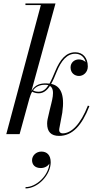

<svg xmlns="http://www.w3.org/2000/svg" viewBox="-20 -770 537 1102"><path d="M493 -160.5 484.5 -164C442.5 -57 390 -4.5 339.5 -4.5C327 -4.5 319.5 -12.5 319.5 -23C319.5 -25 320 -29.5 320.5 -32.5L337.5 -123C353 -231 326.5 -277.5 273.5 -288.5C285 -308.5 295 -332.5 305.5 -358.5C331.5 -422 364.5 -461.5 411.5 -461.5C443 -461.5 464 -443 471.5 -414C461.5 -423.5 446.5 -429 433 -429C406.5 -429 385 -410.5 385 -383C385 -351 408.5 -334 433.5 -334C458.5 -334 484 -355 484 -388.5C484 -437.5 456 -470 412 -470C359 -470 325 -429 296.5 -360.5C285.5 -334.5 275.5 -310 264 -290C258 -291 251.5 -291.5 245 -291.5C214.5 -291.5 183.5 -286.5 160.5 -248L298.5 -750H126V-741H214.5L16 0H92.5L148.5 -204C152.5 -217 157 -231 164.5 -244C173 -239 187 -234.5 202 -234.5C229.5 -234.5 249.5 -251 266.5 -277C301.5 -255 275.5 -185 265.5 -139.5L253 -85C251.5 -78 250.5 -67.5 250.5 -61C250.5 -14 272.5 10 319.5 10C395 10 450 -49.5 493 -160.5ZM238.5 -283.5C246 -283.5 252.5 -282.5 258 -281C243.5 -258 226 -243.5 202 -243.5C187 -243.5 177 -246.5 169.5 -251.5C183 -270 204 -283.5 238.5 -283.5ZM164 149.5C164 174 179.5 194.5 214 194.5C235 194.5 254 184.5 263.5 169C258.5 237.5 188.5 304 126.5 304V311.5C198.5 311.5 271 233.5 271 161.5C271 119.5 249 100 217.5 100C187 100 164 123.5 164 149.5Z"/></svg>

Font: Bodoni* 24pt
Style: Italic
Weight: 400
Italic angle: -13°
Version: Version 2.3